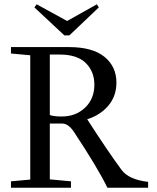

<svg xmlns="http://www.w3.org/2000/svg" viewBox="-20 -885 740 905"><path d="M283.2 -718.3 142.1 -850.1 152.8 -864.7 296.4 -786.1 436.5 -864.7 445.8 -850.1 307.1 -718.3ZM31.7 0V-30.3L122.6 -38.6V-624.5L31.7 -632.8V-663.1H304.7Q416.5 -663.1 472.7 -616.9Q528.8 -570.8 528.8 -495.6Q528.8 -433.1 491.7 -388.2Q454.6 -343.3 391.1 -322.8Q488.3 -171.9 552.7 -84.5Q586.9 -38.1 678.2 -27.8V0H486.3Q441.9 -91.8 328.6 -263.2Q302.2 -302.7 272.9 -302.7H214.8V-39.6L314.5 -30.3V0ZM214.8 -627.9V-342.8Q233.9 -335.9 271.5 -335.9Q337.4 -335.9 381.1 -377.7Q424.8 -419.4 424.8 -485.8Q424.8 -548.3 384 -588.1Q343.3 -627.9 262.2 -627.9Z"/></svg>

Font: Elstob 10pt
Style: Regular
Weight: 400
Designer: Peter S. Baker
Version: Version 1.015